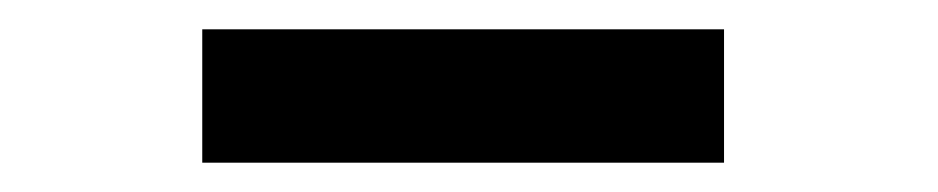

<svg xmlns="http://www.w3.org/2000/svg" viewBox="-20 -676 640 131"><path d="M118 -565V-656H474V-565Z"/></svg>

Font: Inconsolata Expanded Black
Style: Regular
Weight: 900
Width: 7
Monospace: yes
Designer: Raph Levien, Cyreal, Brenton Simpson
Foundry: Raph Levien, Cyreal, Google
Version: Version 3.001; ttfautohint (v1.8.2.53-6de2)